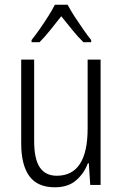

<svg xmlns="http://www.w3.org/2000/svg" viewBox="-20 -785 521 815"><path d="M407 -532V0H363L357 -92H353Q337 -49 303 -19.5Q269 10 213 10Q139 10 104.5 -37.5Q70 -85 70 -176V-532H125V-186Q125 -110 149 -74.5Q173 -39 221 -39Q352 -39 352 -240V-532ZM267 -765Q279 -742 297.5 -713.5Q316 -685 335 -658Q354 -631 367 -615V-606H334Q311 -628 287 -658Q263 -688 240 -716Q218 -688 193.5 -657.5Q169 -627 148 -606H114V-615Q130 -635 148.5 -661.5Q167 -688 184.5 -715.5Q202 -743 213 -765Z"/></svg>

Font: Noto Sans Gurmukhi UI Condensed Light
Style: Regular
Weight: 300
Width: 3
Designer: Jelle Bosma - Monotype Design Team
Foundry: Monotype Imaging Inc.
Version: Version 2.004; ttfautohint (v1.8.4.7-5d5b)